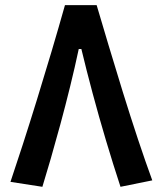

<svg xmlns="http://www.w3.org/2000/svg" viewBox="-20 -718 626 743"><path d="M354 -698.2Q373.5 -631.8 399.7 -544.4Q425.8 -457 455.1 -362.5Q484.4 -268.1 513.9 -179.2Q543.5 -90.3 569.3 -20L446.3 4.9Q418 -81.1 390.4 -173.6Q362.8 -266.1 338.4 -357.2Q314 -448.2 294.9 -528.3H284.7Q270 -459 251.7 -384.5Q233.4 -310.1 213.9 -238Q194.3 -166 176.3 -103.5Q158.2 -41 144 4.9L20.5 -14.2Q41.5 -76.2 68.1 -158.4Q94.7 -240.7 123.3 -333.3Q151.9 -425.8 179.7 -519.5Q207.5 -613.3 231.4 -698.2Z"/></svg>

Font: Cascadia Mono NF SemiBold
Style: Regular
Weight: 600
Monospace: yes
Designer: Aaron Bell
Foundry: Saja Typeworks
Version: Version 2404.023; ttfautohint (v1.8.4)